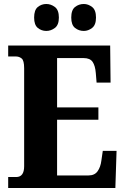

<svg xmlns="http://www.w3.org/2000/svg" viewBox="-20 -942 627 962"><path d="M21 0V-55H61Q101 -55 101 -109V-600Q101 -639 88.5 -649Q76 -659 60 -659H21V-714H532L534 -528H464L460 -576Q457 -613 444 -632Q431 -651 399 -651H266V-404H473V-342H266V-63H424Q454 -63 469 -84Q484 -105 488 -138L495 -186H564L558 0ZM400 -787Q375 -787 356 -802Q337 -817 337 -854Q337 -892 356 -907Q375 -922 400 -922Q422 -922 441.5 -907Q461 -892 461 -854Q461 -817 441.5 -802Q422 -787 400 -787ZM212 -787Q188 -787 169.5 -802Q151 -817 151 -854Q151 -892 169.5 -907Q188 -922 212 -922Q235 -922 255 -907Q275 -892 275 -854Q275 -817 255 -802Q235 -787 212 -787Z"/></svg>

Font: Noto Serif Armenian Condensed ExtraBold
Style: Regular
Weight: 800
Width: 3
Designer: Monotype Design Team
Foundry: Monotype Imaging Inc.
Version: Version 2.008; ttfautohint (v1.8.4.7-5d5b)